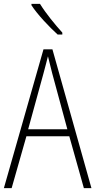

<svg xmlns="http://www.w3.org/2000/svg" viewBox="-20 -969 491 989"><path d="M186 -949H142V-942C173 -894 234 -830 277 -791H301V-801C263 -843 217 -899 186 -949ZM412 0H451L250 -715H204L0 0H40L116 -267H337ZM249 -591 327 -303H125L204 -591C212 -623 220 -649 227 -679C234 -649 242 -621 249 -591Z"/></svg>

Font: Noto Sans Gurmukhi Condensed ExtraLight
Style: Regular
Weight: 200
Width: 3
Designer: Jelle Bosma - Monotype Design Team
Foundry: Monotype Imaging Inc.
Version: Version 2.004